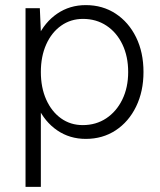

<svg xmlns="http://www.w3.org/2000/svg" viewBox="-20 -532 627 752"><path d="M80 200V-500H136L140 -408V200ZM316 12Q253 12 204 -21.5Q155 -55 127.5 -114.5Q100 -174 100 -250Q100 -327 127.5 -386Q155 -445 204 -478.5Q253 -512 316 -512Q382 -512 433 -478.5Q484 -445 513 -386Q542 -327 542 -250Q542 -174 513 -114.5Q484 -55 433 -21.5Q382 12 316 12ZM304 -42Q356 -42 396 -68.5Q436 -95 459 -142Q482 -189 482 -250Q482 -311 459.5 -358Q437 -405 397 -431.5Q357 -458 305 -458Q257 -458 219.5 -431.5Q182 -405 161 -358Q140 -311 140 -250Q140 -189 161 -142Q182 -95 219 -68.5Q256 -42 304 -42Z"/></svg>

Font: Figtree Light
Style: Regular
Weight: 300
Designer: Erik Kennedy
Foundry: Erik Kennedy
Version: Version 2.001;gftools[0.9.30]